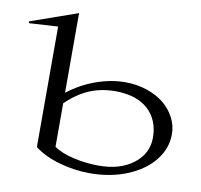

<svg xmlns="http://www.w3.org/2000/svg" viewBox="-156 -806 954 912"><g transform="rotate(10 320.5 -350.0)"><path d="M152.8 -75.2Q188.5 -50.3 248.8 -36.6Q309.1 -22.9 370.1 -22.9Q472.7 -22.9 536.9 -72Q601.1 -121.1 601.1 -198.2Q601.1 -283.2 545.7 -334Q490.2 -384.8 387.2 -384.8Q319.3 -384.8 262.7 -360.8Q206.1 -336.9 152.8 -285.2ZM-75.2 -640.1 152.8 -720.2V-335.9Q213.4 -383.3 285.2 -409.2Q356.9 -435.1 426.8 -435.1Q482.4 -435.1 531.2 -418.7Q580.1 -402.3 614 -374.5Q647.9 -346.7 667.5 -309.1Q687 -271.5 687 -230Q687 -161.1 641.6 -104Q596.2 -46.9 515.1 -13.4Q434.1 20 335 20Q257.8 20 184.1 -1.7Q110.4 -23.4 65.9 -59.1V-640.1L-73.2 -631.8Z"/></g></svg>

Font: Halibut Exp
Style: Regular
Weight: 400
Width: 7
Designer: Matteo Maggi
Foundry: Collletttivo
Version: Version 3.080 | FøM Fix